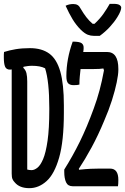

<svg xmlns="http://www.w3.org/2000/svg" viewBox="-20 -971 652 1001"><path d="M500 -784H470Q453 -784 437.5 -790Q422 -796 402 -815Q377 -840 358.5 -870.5Q340 -901 322 -941Q340 -950 362 -950Q376 -950 385 -944.5Q394 -939 401 -925Q415 -901 430 -881.5Q445 -862 463 -847H473Q501 -873 519.5 -899.5Q538 -926 552 -951H571Q594 -951 603 -945Q612 -939 612 -931Q612 -924 607.5 -912Q603 -900 592 -882Q576 -856 552.5 -830.5Q529 -805 500 -784ZM595 0H359Q334 0 324.5 -20.5Q315 -41 315 -75V-87Q359 -157 396 -232Q433 -307 469 -406Q486 -452 499 -500.5Q512 -549 522 -604L519 -614Q502 -611 467 -611H400Q398 -593 396 -572.5Q394 -552 394 -530Q384 -527 364 -527Q345 -527 335.5 -536.5Q326 -546 326 -574Q326 -663 359 -754Q395 -754 406 -745.5Q417 -737 416 -720Q416 -712 414 -700H538Q597 -700 597 -612V-606Q597 -583 588.5 -541.5Q580 -500 563.5 -448Q547 -396 523 -341Q492 -266 457.5 -202.5Q423 -139 391 -91L392 -86Q428 -90 452.5 -91Q477 -92 496 -92H554Q597 -92 597 -33Q597 -23 596.5 -14Q596 -5 595 0ZM136 -720Q198 -720 237 -691.5Q276 -663 294.5 -597.5Q313 -532 313 -422V-383Q313 -236 288.5 -150Q264 -64 223 -27Q182 10 133 10Q82 10 57 -20Q49 -28 45 -37.5Q41 -47 41 -66V-609Q36 -608 32 -608Q13 -608 6.5 -623.5Q0 -639 0 -670Q0 -679 0 -686Q0 -693 1 -700Q29 -709 62 -714.5Q95 -720 136 -720ZM122 -87Q133 -84 145 -84Q159 -84 175 -96.5Q191 -109 205 -142Q219 -175 228 -237.5Q237 -300 237 -399V-408Q237 -477 231.5 -529Q226 -581 215 -615Q190 -628 147 -628Q135 -628 124 -626.5Q113 -625 103 -623L101 -618Q114 -606 118 -589Q122 -572 122 -546Z"/></svg>

Font: Recursive Mn Csl St
Style: Regular
Weight: 400
Monospace: yes
Version: Version 1.079;hotconv 1.0.112;makeotfexe 2.5.65598; ttfautoh